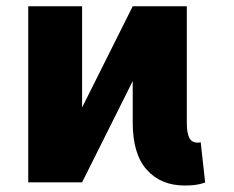

<svg xmlns="http://www.w3.org/2000/svg" viewBox="-20 -565 724 595"><path d="M67.5 0V-545.5H234.4V-231.9L391.3 -545.5H558.9V-185Q558.9 -152.7 566.6 -137.8Q574.2 -122.9 593.4 -122.9Q600.1 -122.9 601.9 -124.6L615.8 0.7Q599.4 6.4 584.3 8.2Q569.2 9.9 552.2 9.9Q478.7 9.9 435 -38.7Q391.3 -87.4 391.3 -185V-313.9L234.4 0Z"/></svg>

Font: Inter P Extra Bold
Style: Regular
Weight: 800
Designer: Rasmus Andersson
Foundry: rsms
Version: Version 3.018;git-588b23468